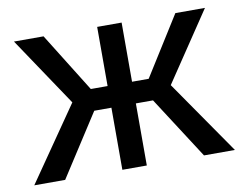

<svg xmlns="http://www.w3.org/2000/svg" viewBox="-63 -614 892 699"><g transform="rotate(-10 383.0 -264.0)"><path d="M489.7 -229.5H426.3V0H335.9V-229.5H272.5L124.5 0H10.3L199.2 -273.4L28.3 -528.3H137.7L273.9 -309.6H335.9V-528.3H426.3V-309.6H487.8L625 -528.3H734.4L563 -272.9L752 0H637.7Z"/></g></svg>

Font: Roboto
Style: Regular
Weight: 400
Designer: Google
Version: Version 2.001047; 2015